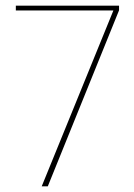

<svg xmlns="http://www.w3.org/2000/svg" viewBox="-20 -659 474 679"><path d="M149 0H127.5L381 -622H36V-639H401V-622.5Z"/></svg>

Font: Anek Devanagari Thin
Style: Regular
Weight: 250
Designer: Kailash Malviya (Devanagari) & Yesha Goshar (Latin)
Foundry: Ek Type
Version: Version 1.003